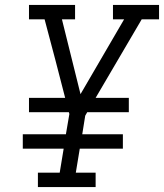

<svg xmlns="http://www.w3.org/2000/svg" viewBox="-20 -755 662 775"><path d="M133 0V-58H221L237 -155H72V-213H246L260 -295L258 -302H97V-360H243L204 -511L160 -677H97V-735H283V-677H230L305 -375L481 -677H436V-735H622V-677H552L366 -360H500V-302H332L324 -288L312 -213H476V-155H302L286 -58H366V0Z"/></svg>

Font: Iosevka Slab LtExObl
Style: Regular
Weight: 300
Width: 7
Italic angle: -9°
Monospace: yes
Designer: Belleve Invis
Foundry: Belleve Invis
Version: Version 11.1.0; ttfautohint (v1.8.3)